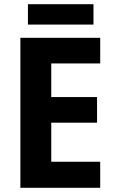

<svg xmlns="http://www.w3.org/2000/svg" viewBox="-20 -894 546 914"><path d="M457 0H77V-714H457V-592H224V-432H442V-310H224V-124H457ZM425 -874V-777H113V-874Z"/></svg>

Font: Noto Sans Lao UI SemCond
Style: Bold
Weight: 700
Width: 4
Designer: Monotype Design Team
Foundry: Monotype Imaging Inc.
Version: Version 2.000; ttfautohint (v1.8.4.7-5d5b)